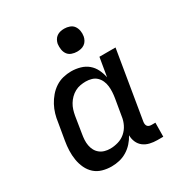

<svg xmlns="http://www.w3.org/2000/svg" viewBox="-174 -866 948 1002"><g transform="rotate(-30 300.0 -365.5)"><path d="M211 8Q183 8 156.5 0.5Q130 -7 110.5 -24.5Q91 -42 79.5 -66.5Q68 -91 63.5 -118.5Q59 -146 60 -174Q61 -202 66 -231L83 -331Q86 -355 93 -379Q100 -403 112 -425.5Q124 -448 141 -468Q158 -488 179.5 -502Q201 -516 225.5 -522Q250 -528 274 -528Q302 -528 328.5 -520.5Q355 -513 374.5 -496.5Q394 -480 405.5 -456.5Q417 -433 422 -407L441 -520H538L470 -111Q469 -104 470 -97Q471 -90 475 -85Q479 -80 485.5 -78Q492 -76 499 -76H522L521 8H485Q463 8 441.5 3Q420 -2 403.5 -14.5Q387 -27 378.5 -46.5Q370 -66 370 -88Q359 -67 342 -48Q325 -29 303.5 -16Q282 -3 258.5 2.5Q235 8 211 8ZM251 -76Q274 -76 298.5 -83Q323 -90 342 -106.5Q361 -123 372 -145.5Q383 -168 386 -191L403 -291Q406 -309 407 -327Q408 -345 406 -362.5Q404 -380 397 -395.5Q390 -411 378 -422.5Q366 -434 349 -439Q332 -444 314 -444Q298 -444 281 -441Q264 -438 248.5 -429.5Q233 -421 220.5 -408.5Q208 -396 199 -381Q190 -366 185 -350Q180 -334 177 -317L161 -217Q158 -200 157 -183Q156 -166 159 -149.5Q162 -133 169.5 -119Q177 -105 189.5 -95Q202 -85 218 -80.5Q234 -76 251 -76ZM354 -601Q338 -601 322.5 -606.5Q307 -612 298 -624.5Q289 -637 286.5 -653.5Q284 -670 286 -687Q288 -698 294 -709Q300 -720 310 -727Q320 -734 331.5 -736.5Q343 -739 355 -739Q371 -739 386.5 -733.5Q402 -728 411 -715.5Q420 -703 423 -686.5Q426 -670 423 -653Q421 -642 415 -631Q409 -620 399 -613Q389 -606 377.5 -603.5Q366 -601 354 -601Z"/></g></svg>

Font: Iosevka HT Medium Extended
Style: Italic
Weight: 500
Width: 7
Italic angle: -9°
Monospace: yes
Designer: Belleve Invis
Foundry: Belleve Invis
Version: Version 32.3.0; ttfautohint (v1.8.4)